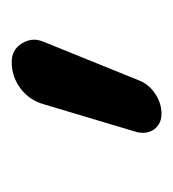

<svg xmlns="http://www.w3.org/2000/svg" viewBox="-4 -829 296 328"><g transform="rotate(-90 144.0 -665.0)"><path d="M113.3 -537.1Q96.7 -537.1 86.9 -549.8Q81.1 -558.6 81.1 -568.4Q81.1 -573.2 82 -578.1L129.9 -738.3Q136.7 -762.7 156.7 -777.8Q176.8 -793 202.1 -793Q222.7 -793 233.4 -776.4Q240.2 -765.6 240.2 -754.9Q240.2 -748 237.3 -740.2L170.9 -576.2Q164.1 -558.6 147.9 -547.9Q131.8 -537.1 113.3 -537.1Z"/></g></svg>

Font: Gen Jyuu GothicX Regular
Style: Regular
Weight: 400
Designer: [Source Han Sans]
Ryoko NISHIZUKA  (kana & ideographs); Paul D. Hunt (Latin, Greek & Cyrillic); Wenlong ZHANG  (bopomofo
Version: Version 1.002.20150607